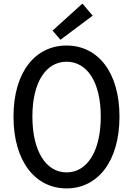

<svg xmlns="http://www.w3.org/2000/svg" viewBox="-20 -1033 740 1067"><path d="M272 -863 316 -812 495 -946 438 -1013ZM55 -385C55 -135 177 14 350 14C522 14 644 -135 644 -385C644 -634 522 -780 350 -780C177 -780 55 -634 55 -385ZM540 -385C540 -192 464 -75 350 -75C236 -75 160 -192 160 -385C160 -577 236 -690 350 -690C464 -690 540 -577 540 -385Z"/></svg>

Font: Kawkab Mono Light
Style: Bold
Weight: 400
Monospace: yes
Designer: Abdullah Arif
Foundry: Abdullah Arif
Version: Version 1.000;PS 000.500;hotconv 1.0.88;makeotf.lib2.5.64775